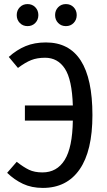

<svg xmlns="http://www.w3.org/2000/svg" viewBox="-20 -909 523 941"><path d="M433 -345Q433 -169 370 -78.5Q307 12 190 12Q135 12 92.5 -8Q50 -28 15 -62L62 -116Q95 -90 122 -77Q149 -64 188 -64Q259 -64 297 -125Q335 -186 337 -318H102V-392H337Q333 -519 298 -572.5Q263 -626 201 -626Q162 -626 133 -614.5Q104 -603 68 -576L23 -630Q62 -665 105.5 -683Q149 -701 205 -701Q433 -701 433 -345ZM168 -835Q168 -812 153 -796.5Q138 -781 115 -781Q92 -781 77 -796.5Q62 -812 62 -835Q62 -858 77 -873.5Q92 -889 115 -889Q138 -889 153 -873.5Q168 -858 168 -835ZM356 -835Q356 -812 341 -796.5Q326 -781 303 -781Q280 -781 265 -796.5Q250 -812 250 -835Q250 -858 265 -873.5Q280 -889 303 -889Q326 -889 341 -873.5Q356 -858 356 -835Z"/></svg>

Font: Fira Sans Condensed
Style: Regular
Weight: 400
Width: 3
Designer: bBox Type GmbH & Carrois Corporate GbR & Edenspiekermann AG
Foundry: bBox Type GmbH & Carrois Corporate GbR & Edenspiekermann AG
Version: Version 4.301